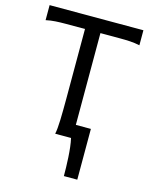

<svg xmlns="http://www.w3.org/2000/svg" viewBox="-135 -801 889 1115"><g transform="rotate(15 309.0 -244.0)"><path d="M439.5 -80.6V224.6H358.9Q358.9 201.7 358.2 172.4Q357.4 143.1 355.7 112.5Q354 82 350.6 52.7Q347.2 23.4 341.8 0H246.6Q252.9 -29.3 254.6 -84.7Q256.3 -140.1 256.3 -212.4V-632.3H141.6Q108.9 -632.3 80.1 -630.6Q51.3 -628.9 22 -622.6V-712.9H585.9V-622.6Q556.6 -628.9 528.1 -630.6Q499.5 -632.3 466.3 -632.3H349.1V-80.6Z"/></g></svg>

Font: Andika FrenchTight
Style: Regular
Weight: 400
Designer: Victor Gaultney, Annie Olsen, Julie Remington, Don Collingsworth, Eric Hays, Becca Hirsbrunner
Foundry: SIL International
Version: Version 5.000 ; Dig1 Dig4Opn Dig7 LnSpcTght